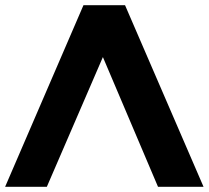

<svg xmlns="http://www.w3.org/2000/svg" viewBox="-29 -720 805 740"><path d="M452.9 -700 755.5 0H580L316.6 -620H419.4L151.5 0H-9.3L292.7 -700Z"/></svg>

Font: Montserrat Thin
Style: Regular
Weight: 100
Designer: Julieta Ulanovsky
Foundry: Julieta Ulanovsky
Version: Version 9.000